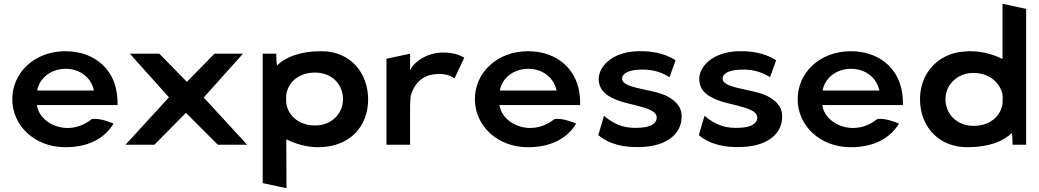

<svg xmlns="http://www.w3.org/2000/svg" viewBox="-20 -766 5498 1016"><path d="M175 -210H602C602 -222 602 -234 601 -246C593 -395 483 -495 326 -495C163 -495 45 -382 45 -241C45 -101 163 13 326 13C441 13 531 -29 581 -112C559 -121 507 -142 466 -136C422 -101 375 -87 329 -89C249 -93 184 -146 175 -210ZM477 -287H177C187 -349 246 -402 328 -402C405 -402 464 -353 477 -287Z M1115 -482 969 -333 823 -482H667L874 -251L644 0H797L964 -169L1133 0H1288L1058 -250L1266 -482Z M1928 -241C1928 -376 1838 -495 1681 -495C1564 -495 1489 -462 1446 -420C1442 -435 1442 -470 1442 -482H1370V203L1496 230L1495 -29C1543 -5 1602 13 1664 13C1824 13 1928 -90 1928 -241ZM1494 -237C1494 -247 1494 -257 1495 -267C1507 -335 1564 -382 1647 -382C1737 -382 1795 -319 1795 -241C1795 -167 1737 -102 1647 -102C1560 -102 1494 -159 1494 -237Z M2437 -461C2423 -467 2395 -488 2324 -488C2239 -488 2170 -438 2150 -394V-482L2025 -455V0H2150V-201C2150 -220 2151 -239 2153 -257C2166 -310 2206 -368 2283 -373C2288 -374 2294 -375 2300 -375C2354 -375 2376 -357 2385 -351Z M2623 -210H3050C3050 -222 3050 -234 3049 -246C3041 -395 2931 -495 2774 -495C2611 -495 2493 -382 2493 -241C2493 -101 2611 13 2774 13C2889 13 2979 -29 3029 -112C3007 -121 2955 -142 2914 -136C2870 -101 2823 -87 2777 -89C2697 -93 2632 -146 2623 -210ZM2925 -287H2625C2635 -349 2694 -402 2776 -402C2853 -402 2912 -353 2925 -287Z M3146 -51C3207 0 3286 15 3370 12C3514 8 3587 -62 3587 -148C3588 -205 3549 -238 3502 -261C3443 -287 3356 -293 3303 -316C3285 -324 3272 -333 3272 -350C3272 -379 3309 -394 3357 -397C3418 -401 3468 -391 3523 -358L3555 -447C3493 -488 3412 -499 3338 -494C3218 -485 3151 -417 3148 -350C3148 -278 3204 -250 3269 -228C3320 -213 3381 -203 3421 -184C3439 -175 3455 -164 3455 -144C3455 -109 3417 -92 3363 -90C3295 -86 3241 -99 3176 -153Z M3678 -51C3739 0 3818 15 3902 12C4046 8 4119 -62 4119 -148C4120 -205 4081 -238 4034 -261C3975 -287 3888 -293 3835 -316C3817 -324 3804 -333 3804 -350C3804 -379 3841 -394 3889 -397C3950 -401 4000 -391 4055 -358L4087 -447C4025 -488 3944 -499 3870 -494C3750 -485 3683 -417 3680 -350C3680 -278 3736 -250 3801 -228C3852 -213 3913 -203 3953 -184C3971 -175 3987 -164 3987 -144C3987 -109 3949 -92 3895 -90C3827 -86 3773 -99 3708 -153Z M4331 -210H4758C4758 -222 4758 -234 4757 -246C4749 -395 4639 -495 4482 -495C4319 -495 4201 -382 4201 -241C4201 -101 4319 13 4482 13C4597 13 4687 -29 4737 -112C4715 -121 4663 -142 4622 -136C4578 -101 4531 -87 4485 -89C4405 -93 4340 -146 4331 -210ZM4633 -287H4333C4343 -349 4402 -402 4484 -402C4561 -402 4620 -353 4633 -287Z M5099 13C5216 13 5291 -20 5334 -62C5338 -47 5338 -12 5338 0H5410V-719L5285 -746V-454C5236 -478 5177 -495 5115 -495C5101 -495 5091 -494 5079 -493C4943 -483 4839 -374 4849 -221C4857 -94 4947 13 5099 13ZM5132 -380C5214 -380 5272 -329 5285 -266C5285 -259 5286 -252 5286 -246C5286 -235 5285 -225 5285 -215C5273 -147 5215 -100 5132 -100C5042 -100 4983 -164 4983 -241C4983 -316 5043 -380 5132 -380Z"/></svg>

Font: Bluebird
Style: Ext
Weight: 400
Designer: Jasper
Foundry: Cannot Into Space Fonts
Version: Version 0.98